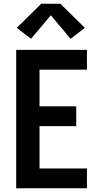

<svg xmlns="http://www.w3.org/2000/svg" viewBox="-20 -1000 540 1020"><path d="M66 0V-735H442V-630H190V-435H385V-330H190V-105H442V0ZM145 -794 69 -852 199 -980H301L431 -852L355 -794L250 -919Z"/></svg>

Font: Iosevka SS04 Extrabold
Style: Regular
Weight: 800
Monospace: yes
Designer: Belleve Invis
Foundry: Belleve Invis
Version: Version 19.0.0; ttfautohint (v1.8.4)